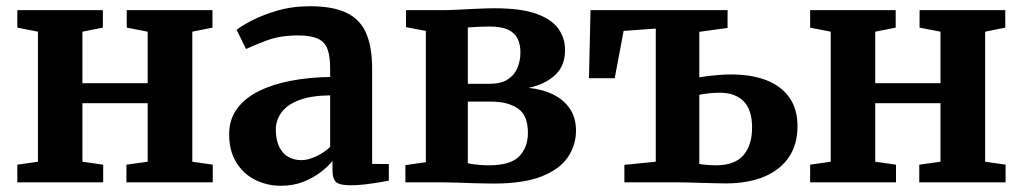

<svg xmlns="http://www.w3.org/2000/svg" viewBox="-20 -584 3276 615"><path d="M35.5 0V-56.5L101.5 -66V-482.5L35.5 -495.5V-551.5H309.5V-495.5L244 -482.5V-317.5H453V-482.5L386 -495.5V-551.5H660.5V-495.5L596 -482.5V-66L661.5 -56.5V0H385V-56.5L453 -66V-253.5H244V-66L310.5 -56.5V0Z M880 11Q835 11 797.2 -8Q759.5 -27 736.8 -63.8Q714 -100.5 714 -154Q714 -201.5 739.5 -236Q765 -270.5 809.8 -292.5Q854.5 -314.5 913 -325.5Q971.5 -336.5 1037.5 -337.5V-365.5Q1037.5 -403 1029.2 -426Q1021 -449 998.8 -459.8Q976.5 -470.5 934.5 -470.5Q877.5 -470.5 834.8 -454.5Q792 -438.5 768 -427L738 -488.5Q750.5 -499 784.2 -517Q818 -535 866.8 -549.5Q915.5 -564 972.5 -564Q1047.5 -564 1091 -542.5Q1134.5 -521 1153.2 -476.8Q1172 -432.5 1172 -364V-59L1225.5 -58.5V-5.5Q1214 -3 1192.8 0.5Q1171.5 4 1147.5 6.8Q1123.5 9.5 1103.5 9.5Q1069.5 9.5 1057.2 -0.2Q1045 -10 1045 -40.5V-68.5Q1033 -53 1009.8 -34.5Q986.5 -16 953.8 -2.5Q921 11 880 11ZM945.5 -71Q966.5 -71 992.8 -83.2Q1019 -95.5 1037.5 -113.5V-278.5Q976.5 -278 938 -263.2Q899.5 -248.5 881.5 -223.8Q863.5 -199 863.5 -169Q863.5 -137 873.8 -115Q884 -93 902.5 -82Q921 -71 945.5 -71Z M1560 4Q1534 4 1503.5 3Q1473 2 1444.8 1Q1416.5 0 1396.5 0H1278.5V-55L1344 -64.5V-485L1280.5 -497V-551.5H1401.5Q1419.5 -551.5 1448 -553Q1476.5 -554.5 1507.8 -556Q1539 -557.5 1564 -557.5Q1651 -557.5 1700 -539.2Q1749 -521 1769.5 -490.8Q1790 -460.5 1790 -424Q1790 -372.5 1757.5 -343Q1725 -313.5 1673 -302.5Q1718.5 -298 1752.5 -281Q1786.5 -264 1805.8 -235.2Q1825 -206.5 1825 -165Q1825 -119.5 1799.2 -81Q1773.5 -42.5 1715.5 -19.2Q1657.5 4 1560 4ZM1546.5 -54.5Q1615 -54.5 1643 -83.2Q1671 -112 1671 -159Q1671 -215 1638.5 -236.8Q1606 -258.5 1554.5 -258.5H1478.5V-61.5Q1485 -59.5 1495.8 -58Q1506.5 -56.5 1519.8 -55.5Q1533 -54.5 1546.5 -54.5ZM1478.5 -315.5H1547.5Q1584.5 -315.5 1606.2 -329.5Q1628 -343.5 1637.5 -366.5Q1647 -389.5 1647 -416.5Q1647 -441.5 1638 -460Q1629 -478.5 1607.8 -488.8Q1586.5 -499 1548 -499Q1530 -499 1512.2 -498.2Q1494.5 -497.5 1478.5 -496Z M2304.5 3.5Q2294.5 3.5 2273.2 3Q2252 2.5 2227 1.8Q2202 1 2179.5 0.5Q2157 0 2144 0H1980V-56L2080.5 -66V-492.5L1977.5 -485L1949 -333.5H1866.5L1871.5 -551.5H2310.5V-494.5L2220 -482V-336.5Q2232 -338.5 2248.2 -340.5Q2264.5 -342.5 2283.5 -344Q2302.5 -345.5 2322 -345.5Q2387 -345.5 2434.8 -327Q2482.5 -308.5 2508.5 -271.5Q2534.5 -234.5 2534.5 -179.5Q2534.5 -121.5 2506.8 -80.5Q2479 -39.5 2427.5 -18Q2376 3.5 2304.5 3.5ZM2273.5 -54.5Q2333.5 -54.5 2361.2 -86.8Q2389 -119 2389 -175.5Q2389 -232 2362 -259.5Q2335 -287 2285.5 -287Q2268 -287 2250.5 -285Q2233 -283 2220 -280.5V-59Q2230 -57 2244.2 -55.8Q2258.5 -54.5 2273.5 -54.5Z M2575 0V-56.5L2641 -66V-482.5L2575 -495.5V-551.5H2849V-495.5L2783.5 -482.5V-317.5H2992.5V-482.5L2925.5 -495.5V-551.5H3200V-495.5L3135.5 -482.5V-66L3201 -56.5V0H2924.5V-56.5L2992.5 -66V-253.5H2783.5V-66L2850 -56.5V0Z"/></svg>

Font: Merriweather 28pt
Style: Bold
Weight: 700
Version: Version 2.100